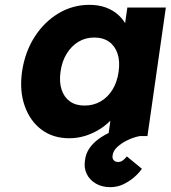

<svg xmlns="http://www.w3.org/2000/svg" viewBox="-20 -562 705 793"><path d="M266 9Q199 9 151.5 -26.5Q104 -62 82 -124.5Q60 -187 71 -266Q83 -347 122.5 -409Q162 -471 221 -506.5Q280 -542 349 -542Q387 -542 417 -531Q447 -520 468.5 -500.5Q490 -481 503 -455.5Q516 -430 520 -401L488 -405L506 -531H665L589 0H427L445 -128L481 -129Q469 -101 447.5 -76Q426 -51 397.5 -32Q369 -13 335.5 -2Q302 9 266 9ZM329 -126Q366 -126 395.5 -143Q425 -160 444.5 -191.5Q464 -223 470 -266Q476 -309 465.5 -340.5Q455 -372 430.5 -389.5Q406 -407 369 -407Q333 -407 304 -389.5Q275 -372 255.5 -340.5Q236 -309 230 -266Q224 -223 234.5 -191.5Q245 -160 269 -143Q293 -126 329 -126ZM435 211Q401 211 375.5 196Q350 181 338 156Q326 131 331 100Q334 74 348 52.5Q362 31 386 13Q410 -5 444.5 -20Q479 -35 524 -46L557 0Q528 6 503.5 18.5Q479 31 463 46.5Q447 62 445 80Q443 92 449.5 99.5Q456 107 468 107Q478 107 486 101.5Q494 96 504 84L566 135Q554 153 533.5 170.5Q513 188 488.5 199.5Q464 211 435 211Z"/></svg>

Font: Lexend
Style: Bold Italic
Weight: 700
Italic angle: -8.13011°
Designer: Bonnie Shaver-Troup, Thomas Jockin
Foundry: Lexend
Version: Version 1.007